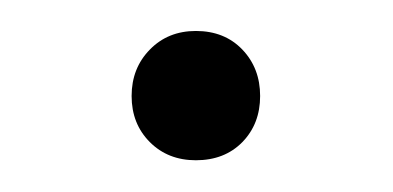

<svg xmlns="http://www.w3.org/2000/svg" viewBox="-20 -287 254 124"><path d="M106.5 -267Q125 -267 136.5 -255Q148 -243 148 -225Q148 -207 136.5 -195.2Q125 -183.5 106.5 -183.5Q88.5 -183.5 76.8 -195.2Q65 -207 65 -225Q65 -243 76.8 -255Q88.5 -267 106.5 -267Z"/></svg>

Font: Newsreader 16pt 16pt ExtraLight
Style: Regular
Weight: 250
Version: Version 1.003